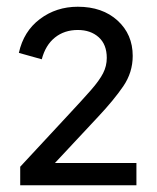

<svg xmlns="http://www.w3.org/2000/svg" viewBox="-20 -773 467 570"><path d="M40 -223H385V-289H143L271 -426Q318 -476 346 -517Q374 -558 374 -607Q374 -671 329 -712Q284 -753 211 -753Q147 -753 98.5 -716.5Q50 -680 36 -616L104 -597Q115 -639 143 -661.5Q171 -684 211 -684Q249 -684 273 -662.5Q297 -641 297 -601Q297 -577 286 -555.5Q275 -534 250 -505.5Q225 -477 183 -432L40 -278Z"/></svg>

Font: Plus Jakarta Sans
Style: Regular
Weight: 400
Designer: Gumpita Rahayu
Foundry: Tokotype
Version: Version 2.004; ttfautohint (v1.8.3)